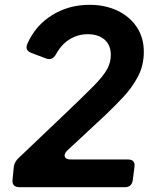

<svg xmlns="http://www.w3.org/2000/svg" viewBox="-20 -777 656 797"><path d="M61 0Q29 0 32 -31L37 -81Q38 -101 54 -118L262 -316Q330 -381 369 -420.5Q408 -460 424 -488.5Q440 -517 440 -549Q440 -590 414 -612.5Q388 -635 344 -635Q303 -635 268.5 -613.5Q234 -592 212 -551Q197 -525 172 -534L111 -557Q81 -568 94 -596Q127 -671 196 -714Q265 -757 352 -757Q416 -757 467 -733Q518 -709 547.5 -665Q577 -621 577 -562Q577 -506 553 -460Q529 -414 492 -374.5Q455 -335 416 -298L259 -152Q245 -138 249 -126.5Q253 -115 274 -115H511Q543 -115 538 -83L531 -28Q526 0 499 0Z"/></svg>

Font: Pitagon Sans Text Bold
Style: Italic
Weight: 700
Italic angle: -8°
Designer: Travis Tran
Foundry: Pitagon
Version: Version 1.001; ttfautohint (v1.8.4.7-5d5b);gftools[0.9.26]